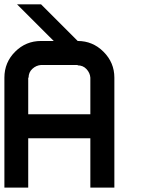

<svg xmlns="http://www.w3.org/2000/svg" viewBox="-20 -853 707 873"><path d="M390.8 0V-224.2H108.3V0H0V-500Q0 -569.2 48.8 -617.9Q97.5 -666.7 166.7 -666.7H224.2L57.5 -833.3H166.7L333.3 -666.7Q401.7 -666.7 450.8 -617.5Q500 -568.3 500 -500V0ZM108.3 -333.3H390.8V-500Q389.2 -521.7 373.3 -538.8Q357.5 -555.8 333.3 -555.8V-557.5H166.7Q144.2 -555.8 127.1 -540Q110 -524.2 110 -500H108.3Z"/></svg>

Font: 0xA000-Squareish-Mono
Style: Squareish-Mono-Bold
Weight: 700
Version: Version 0.1